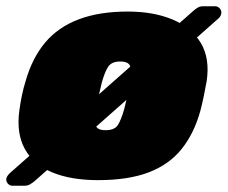

<svg xmlns="http://www.w3.org/2000/svg" viewBox="-49 -567 729 615"><path d="M265 10Q178 10 118 -15Q58 -40 30.5 -90Q3 -140 13 -213Q16 -236 21 -260.5Q26 -285 33 -307Q54 -381 95.5 -430.5Q137 -480 203 -505Q269 -530 360 -530Q442 -530 502.5 -505Q563 -480 593.5 -430.5Q624 -381 613 -307Q609 -285 604 -260.5Q599 -236 593 -213Q573 -140 533 -90Q493 -40 427.5 -15Q362 10 265 10ZM289 -150Q318 -150 328.5 -166.5Q339 -183 349 -218Q353 -233 359 -260Q365 -287 367 -302Q372 -335 368.5 -352.5Q365 -370 336 -370Q308 -370 297 -352.5Q286 -335 277 -302Q273 -287 267 -260Q261 -233 259 -218Q254 -183 257.5 -166.5Q261 -150 289 -150ZM-9 28Q-17 28 -23 22Q-29 16 -29 8Q-29 -1 -18 -12L570 -532Q578 -539 585 -543Q592 -547 602 -547H640Q648 -547 654 -541Q660 -535 660 -527Q660 -517 652 -509L62 13Q56 18 48 23Q40 28 29 28Z"/></svg>

Font: Rubik Light Black
Style: Italic
Weight: 900
Italic angle: -12°
Version: Version 2.104